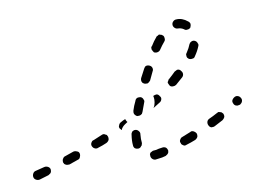

<svg xmlns="http://www.w3.org/2000/svg" viewBox="-53 -336 566 417"><g transform="rotate(-10 230.0 -128.0)"><path d="M283 14Q285 13 286 12Q288 11 289 9Q290 8 290 6Q291 4 290 2Q289 -2 286 -4Q282 -6 278 -5Q273 -4 271 -4Q265 -2 259 -2Q257 -2 256 -1Q254 0 252 1Q251 3 250 4Q250 6 250 8Q250 12 253 15Q256 18 260 18Q267 17 275 16Q278 15 283 14ZM28 9Q30 8 31 6Q32 4 32 2Q32 0 32 -1Q31 -5 27 -7Q23 -9 19 -8Q7 -5 -1 -3Q-5 -2 -7 2Q-9 6 -8 10Q-7 14 -3 16Q1 18 5 17Q12 15 25 11Q27 10 28 9ZM358 -15Q359 -19 358 -22Q357 -24 355 -26Q354 -27 352 -28Q350 -29 348 -29Q346 -29 345 -28Q335 -24 325 -20Q322 -19 320 -15Q318 -11 320 -8Q320 -6 322 -4Q323 -3 325 -2Q326 -1 328 -1Q330 -1 332 -2Q342 -5 352 -9Q356 -11 358 -15ZM99 -16Q101 -20 100 -24Q99 -28 95 -29Q91 -31 87 -30L67 -23Q66 -23 64 -21Q63 -20 62 -18Q61 -16 61 -14Q61 -12 61 -11Q62 -9 63 -7Q64 -6 66 -5Q68 -4 70 -4Q72 -4 74 -4L94 -11Q98 -12 99 -16ZM220 -14Q223 -12 227 -12Q229 -12 231 -13Q233 -14 234 -16Q236 -17 236 -19Q237 -21 237 -23Q236 -31 237 -41Q238 -46 235 -49Q233 -52 229 -53Q227 -53 225 -53Q223 -52 221 -51Q220 -50 219 -48Q218 -46 218 -44Q216 -31 217 -21Q217 -17 220 -14ZM167 -42Q168 -46 167 -49Q166 -51 165 -53Q163 -54 161 -55Q160 -56 158 -56Q156 -56 154 -55Q144 -51 135 -47Q133 -47 131 -45Q130 -44 129 -42Q128 -40 128 -38Q128 -36 129 -34Q130 -32 131 -31Q132 -30 134 -29Q136 -28 138 -28Q140 -28 142 -29Q152 -32 161 -36Q165 -38 167 -42ZM423 -47Q424 -51 422 -55Q421 -56 419 -58Q418 -59 416 -59Q414 -60 412 -60Q410 -59 408 -58Q399 -53 390 -49Q386 -47 385 -43Q384 -39 386 -35Q387 -33 388 -32Q390 -31 391 -30Q393 -30 395 -30Q397 -30 399 -31Q409 -36 418 -41Q421 -43 423 -47ZM195 -69Q196 -73 200 -75Q205 -78 210 -80Q211 -79 211 -78Q212 -75 214 -73Q211 -71 208 -69Q202 -65 199 -59Q199 -58 199 -58Q197 -58 197 -60Q196 -61 195 -62Q193 -66 195 -69ZM467 -75Q468 -79 465 -83Q463 -86 459 -87Q455 -88 451 -85Q447 -82 446 -78Q446 -74 448 -71Q449 -69 451 -68Q452 -67 454 -67Q456 -66 458 -67Q460 -67 462 -68L463 -69Q466 -71 467 -75ZM231 -88Q233 -84 237 -82Q239 -82 241 -82Q243 -82 245 -83Q247 -84 248 -85Q249 -87 250 -89Q253 -98 257 -108Q259 -112 257 -115Q256 -119 252 -121Q248 -122 244 -121Q240 -119 239 -115Q234 -105 231 -95Q230 -91 231 -88ZM291 -103Q294 -105 295 -109Q296 -113 293 -116Q291 -120 287 -121Q283 -121 279 -119Q280 -115 280 -111Q280 -105 278 -99Q277 -96 275 -93Q283 -98 291 -103ZM351 -155Q351 -159 348 -162Q347 -164 345 -165Q343 -166 341 -166Q339 -166 338 -165Q336 -164 334 -163Q327 -156 319 -149Q317 -148 317 -146Q316 -145 315 -143Q315 -141 316 -139Q317 -137 318 -135Q320 -132 325 -132Q329 -132 332 -134Q340 -141 348 -148Q351 -151 351 -155ZM259 -158Q259 -156 259 -155Q260 -153 261 -151Q263 -150 264 -149Q266 -148 268 -148Q270 -148 272 -148Q274 -149 275 -150Q277 -152 278 -153Q283 -163 287 -172Q289 -175 288 -179Q287 -183 283 -185Q279 -187 275 -186Q272 -185 270 -181Q265 -172 260 -162Q259 -160 259 -158ZM394 -215Q393 -219 389 -221Q387 -222 385 -222Q383 -222 381 -221Q379 -220 378 -219Q377 -217 376 -216Q373 -208 367 -199Q366 -198 365 -196Q365 -194 365 -192Q365 -190 366 -188Q368 -186 369 -185Q373 -183 377 -184Q381 -184 383 -188Q390 -198 394 -208Q396 -212 394 -215ZM293 -223Q293 -221 293 -219Q294 -217 295 -215Q296 -214 297 -212Q301 -210 305 -211Q309 -212 311 -215Q317 -224 323 -231Q326 -234 325 -239Q325 -243 322 -245Q320 -247 318 -247Q316 -248 314 -248Q312 -247 311 -246Q309 -246 308 -244Q301 -236 295 -226Q293 -225 293 -223ZM350 -271Q347 -268 347 -264Q347 -260 350 -257Q353 -254 357 -254Q364 -254 370 -250Q373 -247 377 -248Q381 -248 384 -251Q386 -255 386 -259Q385 -263 382 -265Q370 -275 357 -274Q353 -274 350 -271Z"/></g></svg>

Font: FRB American Cursive Dashed Light
Style: Italic
Weight: 300
Italic angle: -25°
Version: Version 2.0;Modular Font Editor K font №1